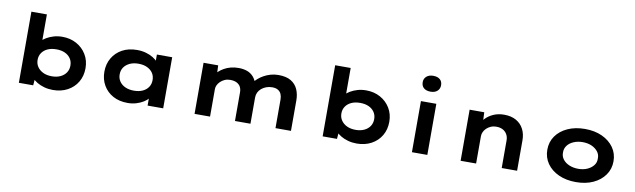

<svg xmlns="http://www.w3.org/2000/svg" viewBox="-46 -1381 6497 1965"><g transform="rotate(10 3203.0 -398.5)"><path d="M525 11Q477 11 434 -1Q391 -13 359 -32.5Q327 -52 306 -75Q285 -98 279 -119L329 -124L319 -1H170V-740H331V-404L284 -409Q291 -433 311.5 -456Q332 -479 365 -498.5Q398 -518 439 -530Q480 -542 528 -542Q610 -542 675 -506.5Q740 -471 778 -408.5Q816 -346 816 -266Q816 -185 779 -122.5Q742 -60 676 -24.5Q610 11 525 11ZM490 -125Q541 -125 579 -143Q617 -161 638 -192.5Q659 -224 659 -266Q659 -308 637.5 -339.5Q616 -371 578.5 -388Q541 -405 490 -405Q438 -405 400 -388Q362 -371 340 -339.5Q318 -308 318 -266Q318 -224 340 -192.5Q362 -161 400 -143Q438 -125 490 -125Z M1301 9Q1213 9 1148.5 -26.5Q1084 -62 1048 -124Q1012 -186 1012 -265Q1012 -346 1049 -408.5Q1086 -471 1151 -506.5Q1216 -542 1304 -542Q1354 -542 1396.5 -530Q1439 -518 1471.5 -498Q1504 -478 1524 -454.5Q1544 -431 1549 -408L1511 -405V-531H1670V0H1508V-142L1541 -133Q1538 -107 1517.5 -82Q1497 -57 1464.5 -36.5Q1432 -16 1390 -3.5Q1348 9 1301 9ZM1342 -126Q1395 -126 1433 -143.5Q1471 -161 1492 -192.5Q1513 -224 1513 -265Q1513 -308 1492 -339Q1471 -370 1433 -388Q1395 -406 1342 -406Q1291 -406 1252.5 -388Q1214 -370 1192.5 -339Q1171 -308 1171 -265Q1171 -224 1192.5 -192.5Q1214 -161 1252.5 -143.5Q1291 -126 1342 -126Z M1996 0V-531H2148L2153 -406L2117 -420Q2133 -443 2156 -464.5Q2179 -486 2209.5 -503.5Q2240 -521 2277.5 -531Q2315 -541 2361 -541Q2407 -541 2446.5 -527.5Q2486 -514 2514.5 -482Q2543 -450 2556 -397L2517 -402L2525 -418Q2543 -441 2567.5 -462.5Q2592 -484 2623.5 -501.5Q2655 -519 2693 -530Q2731 -541 2773 -541Q2855 -541 2904 -511.5Q2953 -482 2975.5 -431Q2998 -380 2998 -317V0H2837V-297Q2837 -329 2826.5 -353.5Q2816 -378 2792.5 -392Q2769 -406 2733 -406Q2699 -406 2671 -395.5Q2643 -385 2621.5 -367Q2600 -349 2588.5 -325Q2577 -301 2577 -273V0H2416V-298Q2416 -330 2403.5 -354Q2391 -378 2364 -392Q2337 -406 2295 -406Q2264 -406 2238.5 -394.5Q2213 -383 2194.5 -365Q2176 -347 2166.5 -326.5Q2157 -306 2157 -288V0Z M3682 11Q3634 11 3591 -1Q3548 -13 3516 -32.5Q3484 -52 3463 -75Q3442 -98 3436 -119L3486 -124L3476 -1H3327V-740H3488V-404L3441 -409Q3448 -433 3468.5 -456Q3489 -479 3522 -498.5Q3555 -518 3596 -530Q3637 -542 3685 -542Q3767 -542 3832 -506.5Q3897 -471 3935 -408.5Q3973 -346 3973 -266Q3973 -185 3936 -122.5Q3899 -60 3833 -24.5Q3767 11 3682 11ZM3647 -125Q3698 -125 3736 -143Q3774 -161 3795 -192.5Q3816 -224 3816 -266Q3816 -308 3794.5 -339.5Q3773 -371 3735.5 -388Q3698 -405 3647 -405Q3595 -405 3557 -388Q3519 -371 3497 -339.5Q3475 -308 3475 -266Q3475 -224 3497 -192.5Q3519 -161 3557 -143Q3595 -125 3647 -125Z M4255 0V-531H4415V0ZM4335 -643Q4290 -643 4264.5 -664.5Q4239 -686 4239 -726Q4239 -762 4265 -785Q4291 -808 4335 -808Q4380 -808 4405 -786.5Q4430 -765 4430 -726Q4430 -689 4404.5 -666Q4379 -643 4335 -643Z M4761 0V-531H4913L4919 -394L4876 -384Q4892 -426 4924.5 -461.5Q4957 -497 5007 -519.5Q5057 -542 5118 -542Q5193 -542 5244 -513Q5295 -484 5321.5 -433Q5348 -382 5348 -317V0H5188V-287Q5188 -323 5172 -350.5Q5156 -378 5128 -392.5Q5100 -407 5063 -407Q5029 -407 5003 -395.5Q4977 -384 4958.5 -365.5Q4940 -347 4931 -326Q4922 -305 4922 -284V0H4842Q4805 0 4784.5 0Q4764 0 4761 0Z M5959 10Q5858 10 5780 -25.5Q5702 -61 5658.5 -123.5Q5615 -186 5615 -266Q5615 -347 5658.5 -409Q5702 -471 5780 -506.5Q5858 -542 5959 -542Q6061 -542 6138 -506.5Q6215 -471 6259 -409Q6303 -347 6303 -266Q6303 -186 6259 -123.5Q6215 -61 6138 -25.5Q6061 10 5959 10ZM5960 -128Q6011 -128 6051.5 -145.5Q6092 -163 6117 -194Q6142 -225 6140 -266Q6142 -307 6117 -338.5Q6092 -370 6051.5 -387.5Q6011 -405 5960 -405Q5909 -405 5867 -387.5Q5825 -370 5801 -338.5Q5777 -307 5778 -266Q5777 -225 5801 -194Q5825 -163 5867 -145.5Q5909 -128 5960 -128Z"/></g></svg>

Font: Lexend Peta
Style: Bold
Weight: 700
Designer: Bonnie Shaver-Troup, Thomas Jockin
Foundry: Lexend
Version: Version 1.007